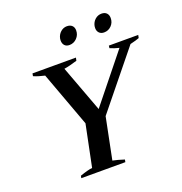

<svg xmlns="http://www.w3.org/2000/svg" viewBox="-155 -1033 1105 1167"><g transform="rotate(-20 397.5 -449.0)"><path d="M340 -829Q340 -837 341 -841Q346 -866 364 -882Q382 -898 405 -898Q426 -898 438 -886.5Q450 -875 450 -855Q450 -826 430 -805.5Q410 -785 382 -785Q362 -785 351 -797Q340 -809 340 -829ZM563 -828Q563 -836 564 -841Q569 -866 587 -882Q605 -898 629 -898Q650 -898 661.5 -886Q673 -874 673 -854Q673 -825 653.5 -805Q634 -785 606 -785Q586 -785 574.5 -797Q563 -809 563 -828ZM175 -15Q230 -34 255 -36L310 -305L179 -661Q138 -670 108 -683L111 -700H392L388 -681Q337 -665 303 -660L415 -359L661 -665Q631 -672 603 -684L605 -700H795L791 -681Q774 -674 732 -664L440 -304L386 -36Q417 -30 460 -16L457 0H172Z"/></g></svg>

Font: Trirong SemiBold
Style: Italic
Weight: 600
Italic angle: -12°
Designer: Katatrad Team
Foundry: CadsonDemak
Version: Version 1.001